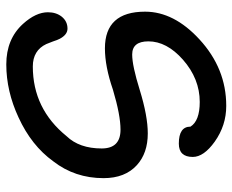

<svg xmlns="http://www.w3.org/2000/svg" viewBox="-88 -690 785 650"><g transform="rotate(90 305.0 -364.5)"><path d="M338.5 -737.4Q404.1 -737.4 459 -698.5Q510.8 -661.5 510.8 -624.1Q510.8 -576.9 465.6 -576.9Q408.2 -576.9 408.2 -616.4Q388.7 -647.7 324.6 -647.7Q246.2 -647.7 181.5 -590.8Q119.5 -535.9 119.5 -473.8Q119.5 -419 164.1 -419Q202.1 -419 284.1 -444.6Q372.3 -471.8 431.3 -471.8Q497.9 -471.8 538.5 -434.9Q582.6 -394.9 582.6 -322.1Q582.6 -225.1 525.6 -151.8Q472.3 -77.9 377.4 -34.4Q288.2 7.2 197.4 7.2Q111.8 7.2 60.5 -49.2Q21 -92.8 21 -133.8Q21 -161.5 35.9 -180.5Q51.8 -200 76.4 -200Q96.9 -200 110.8 -173.8Q114.9 -166.2 120 -150.3Q126.7 -133.8 128.7 -128.2Q150.3 -82.6 204.6 -82.6Q347.7 -82.6 440.5 -196.9Q482.1 -240 482.1 -315.9Q482.1 -379.5 418.5 -379.5Q369.2 -379.5 283.1 -353.8Q204.6 -326.7 143.1 -326.7Q19 -326.7 19 -462.6Q19 -560.5 112.8 -646.7Q211.3 -737.4 337.4 -737.4Z"/></g></svg>

Font: Myanmar Handwriting
Style: Regular
Weight: 400
Designer: Khon Soe Zaw Thu
Foundry: PaOh Unicode khonsoezawthu@gmail.com and @hotmail.com
Version: Version 1.30 November 9, 2016